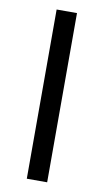

<svg xmlns="http://www.w3.org/2000/svg" viewBox="-80 -713 407 753"><g transform="rotate(10 123.5 -337.0)"><path d="M83 0H164.1V-673.8H83Z"/></g></svg>

Font: FAU Chimera
Style: Regular
Weight: 400
Version: Version 1.002;hotconv 1.0.117;makeotfexe 2.5.65602